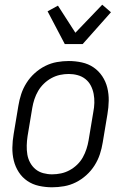

<svg xmlns="http://www.w3.org/2000/svg" viewBox="-20 -787 540 815"><path d="M201 8Q173 8 145.5 2Q118 -4 96 -19Q74 -34 59.5 -56.5Q45 -79 38.5 -105.5Q32 -132 32.5 -160.5Q33 -189 38 -218L58 -338Q62 -363 70 -387.5Q78 -412 92.5 -435Q107 -458 127.5 -476.5Q148 -495 172 -507Q196 -519 221.5 -523.5Q247 -528 272 -528Q300 -528 327.5 -522Q355 -516 377 -501Q399 -486 414 -463.5Q429 -441 435.5 -414.5Q442 -388 441.5 -359.5Q441 -331 436 -302L416 -182Q412 -157 404 -132.5Q396 -108 381.5 -85Q367 -62 346.5 -43.5Q326 -25 302 -13Q278 -1 252 3.5Q226 8 201 8ZM201 -47Q220 -47 239 -51Q258 -55 275.5 -64.5Q293 -74 307.5 -88Q322 -102 331.5 -119Q341 -136 347 -154.5Q353 -173 356 -191L376 -311Q380 -331 380.5 -350.5Q381 -370 377.5 -388.5Q374 -407 365.5 -423.5Q357 -440 342.5 -451.5Q328 -463 309.5 -468Q291 -473 272 -473Q253 -473 234.5 -469Q216 -465 198.5 -455.5Q181 -446 166.5 -432Q152 -418 142 -401Q132 -384 126 -365.5Q120 -347 117 -329L97 -209Q94 -189 93.5 -169.5Q93 -150 96 -131.5Q99 -113 108 -96.5Q117 -80 131 -68.5Q145 -57 163.5 -52Q182 -47 201 -47ZM255 -600 182 -739 226 -763 300 -648 414 -767 451 -735 331 -600Z"/></svg>

Font: Iosevka Light Oblique
Style: Regular
Weight: 300
Italic angle: -9°
Monospace: yes
Designer: Belleve Invis
Foundry: Belleve Invis
Version: Version 32.5.0; ttfautohint (v1.8.4)